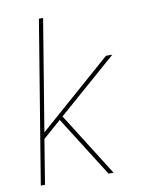

<svg xmlns="http://www.w3.org/2000/svg" viewBox="-83 -796 666 857"><g transform="rotate(-10 250.0 -367.5)"><path d="M339 0 166 -274 84 -202 51 0H32L153 -735H172L89 -231L419 -520H448L181 -287L362 0Z"/></g></svg>

Font: Iosevka Thin Oblique
Style: Regular
Weight: 100
Italic angle: -9°
Monospace: yes
Designer: Belleve Invis
Foundry: Belleve Invis
Version: Version 32.5.0; ttfautohint (v1.8.4)